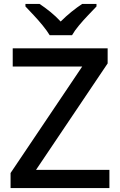

<svg xmlns="http://www.w3.org/2000/svg" viewBox="-20 -961 614 981"><path d="M539 0H34V-77L400 -621H45V-714H530V-637L164 -93H539ZM234 -781Q220 -804 198 -831Q176 -858 152 -883.5Q128 -909 110 -928V-941H182Q208 -924 236.5 -901Q265 -878 290 -851Q317 -878 345.5 -901Q374 -924 400 -941H473V-928Q455 -909 430.5 -883.5Q406 -858 383.5 -831Q361 -804 348 -781Z"/></svg>

Font: Noto Sans Medium
Style: Regular
Weight: 500
Designer: Monotype Design Team
Foundry: Monotype Imaging Inc.
Version: Version 2.007